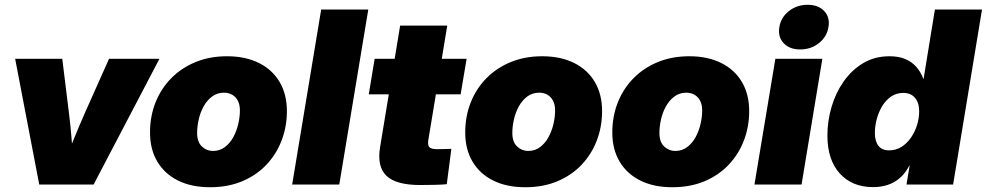

<svg xmlns="http://www.w3.org/2000/svg" viewBox="-20 -767 4102 798"><path d="M143.1 0 43 -522.5H238.8L266.6 -296.9Q273.4 -243.7 277.6 -189.7Q281.7 -135.7 285.6 -80.1H242.7Q265.1 -135.7 287.1 -189.7Q309.1 -243.7 332.5 -296.9L433.1 -522.5H642.6L369.1 0Z M853 11.2Q775.9 11.2 720 -16.6Q664.1 -44.4 633.8 -95.5Q603.5 -146.5 603.5 -216.3Q603.5 -284.2 626.7 -342Q649.9 -399.9 692.4 -442.6Q734.9 -485.4 793.5 -509.3Q852.1 -533.2 923.3 -533.2Q1000.5 -533.2 1056.4 -505.1Q1112.3 -477.1 1142.3 -426Q1172.4 -375 1172.4 -305.2Q1172.4 -240.7 1150.6 -183.6Q1128.9 -126.5 1087.4 -82.5Q1045.9 -38.6 986.8 -13.7Q927.7 11.2 853 11.2ZM865.2 -139.6Q893.6 -139.6 914.8 -155.8Q936 -171.9 949.7 -197Q963.4 -222.2 970.2 -251.5Q977.1 -280.8 977.1 -308.1Q977.1 -333 968 -349.4Q959 -365.7 944.1 -373.8Q929.2 -381.8 911.1 -381.8Q882.8 -381.8 861.6 -366Q840.3 -350.1 826.4 -325Q812.5 -299.8 805.9 -270.5Q799.3 -241.2 799.3 -214.4Q799.3 -176.8 819.1 -158.2Q838.9 -139.6 865.2 -139.6Z M1510.7 -727.5 1390.1 0H1194.3L1314.9 -727.5Z M1919.4 -522.5 1894.5 -375H1512.7L1537.1 -522.5ZM1643.1 -660.6H1838.9L1760.3 -185.5Q1756.8 -164.1 1764.4 -155.5Q1772 -147 1796.9 -147Q1809.1 -147 1828.6 -147.5Q1848.1 -147.9 1856 -148.4L1836.9 -1.5Q1818.8 0.5 1788.3 1.2Q1757.8 2 1726.1 2Q1626.5 2 1586.4 -36.1Q1546.4 -74.2 1559.6 -154.8Z M2163.1 11.2Q2085.9 11.2 2030 -16.6Q1974.1 -44.4 1943.8 -95.5Q1913.6 -146.5 1913.6 -216.3Q1913.6 -284.2 1936.8 -342Q1960 -399.9 2002.4 -442.6Q2044.9 -485.4 2103.5 -509.3Q2162.1 -533.2 2233.4 -533.2Q2310.5 -533.2 2366.5 -505.1Q2422.4 -477.1 2452.4 -426Q2482.4 -375 2482.4 -305.2Q2482.4 -240.7 2460.7 -183.6Q2439 -126.5 2397.5 -82.5Q2356 -38.6 2296.9 -13.7Q2237.8 11.2 2163.1 11.2ZM2175.3 -139.6Q2203.6 -139.6 2224.9 -155.8Q2246.1 -171.9 2259.8 -197Q2273.4 -222.2 2280.3 -251.5Q2287.1 -280.8 2287.1 -308.1Q2287.1 -333 2278.1 -349.4Q2269 -365.7 2254.2 -373.8Q2239.3 -381.8 2221.2 -381.8Q2192.9 -381.8 2171.6 -366Q2150.4 -350.1 2136.5 -325Q2122.6 -299.8 2116 -270.5Q2109.4 -241.2 2109.4 -214.4Q2109.4 -176.8 2129.2 -158.2Q2148.9 -139.6 2175.3 -139.6Z M2774.4 11.2Q2697.3 11.2 2641.4 -16.6Q2585.4 -44.4 2555.2 -95.5Q2524.9 -146.5 2524.9 -216.3Q2524.9 -284.2 2548.1 -342Q2571.3 -399.9 2613.8 -442.6Q2656.2 -485.4 2714.8 -509.3Q2773.4 -533.2 2844.7 -533.2Q2921.9 -533.2 2977.8 -505.1Q3033.7 -477.1 3063.7 -426Q3093.8 -375 3093.8 -305.2Q3093.8 -240.7 3072 -183.6Q3050.3 -126.5 3008.8 -82.5Q2967.3 -38.6 2908.2 -13.7Q2849.1 11.2 2774.4 11.2ZM2786.6 -139.6Q2814.9 -139.6 2836.2 -155.8Q2857.4 -171.9 2871.1 -197Q2884.8 -222.2 2891.6 -251.5Q2898.4 -280.8 2898.4 -308.1Q2898.4 -333 2889.4 -349.4Q2880.4 -365.7 2865.5 -373.8Q2850.6 -381.8 2832.5 -381.8Q2804.2 -381.8 2783 -366Q2761.7 -350.1 2747.8 -325Q2733.9 -299.8 2727.3 -270.5Q2720.7 -241.2 2720.7 -214.4Q2720.7 -176.8 2740.5 -158.2Q2760.3 -139.6 2786.6 -139.6Z M3115.7 0 3202.6 -522.5H3397.9L3311.5 0ZM3305.7 -561.5Q3261.2 -561.5 3236.8 -587.9Q3212.4 -614.3 3219.2 -654.3Q3225.6 -694.8 3258.8 -720.9Q3292 -747.1 3336.9 -747.1Q3381.3 -747.1 3405.8 -720.9Q3430.2 -694.8 3423.3 -654.8Q3417 -614.3 3383.8 -587.9Q3350.6 -561.5 3305.7 -561.5Z M3608.9 10.7Q3521.5 10.7 3470.2 -46.1Q3418.9 -103 3418.9 -203.6Q3418.9 -264.6 3436.3 -323.2Q3453.6 -381.8 3487.1 -429.2Q3520.5 -476.6 3568.1 -504.9Q3615.7 -533.2 3676.8 -533.2Q3714.4 -533.2 3741.7 -522Q3769 -510.7 3787.8 -489.7Q3806.6 -468.8 3817.4 -439.9H3818.8L3865.7 -727.5H4061.5L3941.4 0H3747.6L3760.7 -78.6H3759.3Q3743.2 -47.4 3720.5 -27.6Q3697.8 -7.8 3669.4 1.5Q3641.1 10.7 3608.9 10.7ZM3675.3 -142.1Q3704.1 -142.1 3727.1 -156.7Q3750 -171.4 3766.6 -195.6Q3783.2 -219.7 3791.7 -248Q3800.3 -276.4 3800.3 -304.2Q3800.3 -340.3 3782.7 -360.6Q3765.1 -380.9 3734.9 -380.9Q3705.6 -380.9 3683.3 -365.5Q3661.1 -350.1 3646.2 -325.2Q3631.3 -300.3 3623.8 -271.2Q3616.2 -242.2 3616.2 -214.4Q3616.2 -180.2 3630.9 -161.1Q3645.5 -142.1 3675.3 -142.1Z"/></svg>

Font: Inter 28pt Black
Style: Italic
Weight: 900
Italic angle: -9.3988°
Designer: Rasmus Andersson
Foundry: rsms
Version: Version 4.001;git-66647c0bb